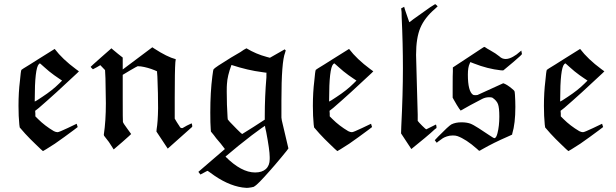

<svg xmlns="http://www.w3.org/2000/svg" viewBox="-20 -705 2997 934"><path d="M353 -103Q353 -101 355.5 -94.5Q358 -88 358 -87L337 -71Q293 -38 247 -6Q191 30 189 30Q188 30 177.5 20Q167 10 152 -4.5Q137 -19 127 -29Q103 -53 76 -85L74 -99Q70 -139 70 -190Q70 -256 77 -312Q81 -358 84 -365L94 -372Q105 -378 126.5 -392Q148 -406 166 -417L246 -467Q284 -417 349 -369L364 -358L355 -349Q249 -249 169 -180L151 -166L152 -152V-139L165 -126Q198 -93 242 -67Q252 -62 260 -62Q267 -62 309 -82ZM179 -393Q175 -397 174 -397Q171 -395 169 -393Q149 -373 149 -219V-211Q152 -211 186 -234Q235 -266 268 -299L282 -313L267 -323Q244 -338 219 -358Q213 -363 197 -377Q181 -391 179 -393Z M432 -368Q421 -378 421 -380Q421 -381 473 -427L522 -470L530 -463Q535 -458 553.5 -443.5Q572 -429 577 -425V-367L721 -475L730 -469Q793 -428 835 -417L833 -402Q830 -362 830 -231V-128L840 -111Q843 -106 846.5 -101Q850 -96 851.5 -93.5Q853 -91 854.5 -88.5Q856 -86 857 -85Q858 -84 860 -83Q862 -82 863.5 -82Q865 -82 868 -82L889 -94Q911 -105 912 -105Q913 -105 915 -95V-88L796 18L741 -65L742 -77Q748 -111 749 -178Q749 -254 746 -321Q746 -326 745.5 -334Q745 -342 744.5 -347Q744 -352 744 -353V-358L733 -363Q699 -377 665 -382Q661 -382 656 -382.5Q651 -383 650 -383Q648 -383 612 -362L577 -341V-229Q577 -115 578 -112Q579 -106 598.5 -80Q618 -54 618 -53Q618 -52 576 -15Q534 22 533 22L532 20Q531 19 530 17.5Q529 16 528 14Q511 -15 489 -41Q485 -45 485 -50Q495 -116 495 -203Q495 -222 494 -265Q493 -308 493 -324L491 -364L468 -388L451 -378Q433 -368 432 -368Z M955 144 945 131 1010 75 1074 20 1054 -6Q1027 -37 1020 -48L1006 -65L1005 -79Q1003 -103 1003 -158Q1003 -257 1013 -334Q1017 -366 1019 -368Q1024 -376 1104 -425Q1115 -432 1150 -452Q1168 -465 1177 -469L1179 -470Q1225 -442 1278 -428L1293 -424L1365 -465L1370 -459V-458Q1369 -456 1368 -453.5Q1367 -451 1367 -449Q1349 -405 1349 -215V-133L1351 -119L1375 -17L1383 17Q1383 19 1348.5 60.5Q1314 102 1295 123Q1232 195 1218 201Q1218 204 1202.5 206.5Q1187 209 1180 209Q1175 209 1159 207Q1084 196 1003 135L990 126Q988 126 972 135ZM1256 -354Q1185 -363 1106 -389Q1086 -336 1084 -296Q1083 -287 1083 -259Q1083 -195 1087 -135L1088 -124L1098 -112Q1108 -101 1132 -77Q1156 -53 1158 -53Q1159 -53 1214 -88L1268 -123V-141Q1268 -235 1276 -329Q1276 -334 1276 -339.5Q1276 -345 1276 -348L1277 -351Q1272 -351 1256 -354ZM1221 134Q1255 134 1273.5 117Q1292 100 1292 69V59Q1292 26 1275 -63Q1269 -87 1269 -93Q1267 -93 1205 -47Q1136 6 1080 54L1077 57Q1154 134 1221 134Z M1785 -103Q1785 -101 1787.5 -94.5Q1790 -88 1790 -87L1769 -71Q1725 -38 1679 -6Q1623 30 1621 30Q1620 30 1609.5 20Q1599 10 1584 -4.5Q1569 -19 1559 -29Q1535 -53 1508 -85L1506 -99Q1502 -139 1502 -190Q1502 -256 1509 -312Q1513 -358 1516 -365L1526 -372Q1537 -378 1558.5 -392Q1580 -406 1598 -417L1678 -467Q1716 -417 1781 -369L1796 -358L1787 -349Q1681 -249 1601 -180L1583 -166L1584 -152V-139L1597 -126Q1630 -93 1674 -67Q1684 -62 1692 -62Q1699 -62 1741 -82ZM1611 -393Q1607 -397 1606 -397Q1603 -395 1601 -393Q1581 -373 1581 -219V-211Q1584 -211 1618 -234Q1667 -266 1700 -299L1714 -313L1699 -323Q1676 -338 1651 -358Q1645 -363 1629 -377Q1613 -391 1611 -393Z M2054 -76 2100 -99Q2102 -99 2103 -91Q2104 -83 2103 -82L2095 -76Q2088 -69 2074 -57Q2060 -45 2047 -34L1981 20L1931 -56L1932 -89Q1940 -247 1940 -373Q1940 -494 1934 -621Q1934 -653 1932 -659V-665L1939 -668L1946 -672L1951 -655Q1955 -642 1964 -617L1971 -597Q1973 -597 1990 -611L2073 -670L2097 -685Q2098 -685 2103.5 -680Q2109 -675 2109 -674Q2103 -668 2095 -661Q2046 -619 2025 -570Q2004 -521 2004 -438Q2004 -411 2008 -290Q2012 -169 2012 -147V-117Q2017 -110 2034 -93Q2051 -76 2054 -76Z M2104 -11 2095 -23 2112 -41Q2162 -92 2176 -100Q2196 -110 2225 -110Q2249 -110 2267 -104Q2281 -99 2309 -81Q2337 -63 2359 -48Q2381 -33 2385 -33Q2394 -33 2400 -57Q2409 -92 2409 -138Q2409 -181 2402.5 -198.5Q2396 -216 2375 -230Q2370 -232 2359 -232Q2342 -232 2326 -224Q2321 -222 2269 -194L2221 -167L2214 -176Q2203 -192 2188 -219L2182 -230V-284Q2182 -346 2183 -357V-377L2259 -427Q2294 -450 2315 -464Q2336 -478 2336 -477L2338 -476Q2340 -475 2342 -474Q2345 -471 2365 -460Q2392 -445 2409 -431Q2422 -418 2440 -418Q2456 -418 2475.5 -429Q2495 -440 2505 -450L2516 -459Q2519 -445 2519 -442Q2519 -439 2477.5 -403.5Q2436 -368 2429 -363Q2427 -362 2416 -363Q2352 -370 2286 -396L2268 -403Q2267 -400 2265 -396Q2256 -378 2256 -342Q2256 -261 2281 -244Q2284 -242 2294 -242L2303 -243L2428 -300Q2445 -295 2470 -274Q2481 -265 2482.5 -262Q2484 -259 2485 -245Q2487 -213 2487 -185Q2487 -104 2472 -55L2471 -50L2449 -40Q2382 -11 2326 21Q2324 22 2321.5 23.5Q2319 25 2317.5 26Q2316 27 2314.5 27.5Q2313 28 2312 28L2311 29Q2306 25 2300 19Q2247 -28 2205 -43Q2196 -46 2183 -46Q2167 -46 2154 -41.5Q2141 -37 2134 -32.5Q2127 -28 2111 -16Q2106 -11 2104 -11Z M2909 -103Q2909 -101 2911.5 -94.5Q2914 -88 2914 -87L2893 -71Q2849 -38 2803 -6Q2747 30 2745 30Q2744 30 2733.5 20Q2723 10 2708 -4.5Q2693 -19 2683 -29Q2659 -53 2632 -85L2630 -99Q2626 -139 2626 -190Q2626 -256 2633 -312Q2637 -358 2640 -365L2650 -372Q2661 -378 2682.5 -392Q2704 -406 2722 -417L2802 -467Q2840 -417 2905 -369L2920 -358L2911 -349Q2805 -249 2725 -180L2707 -166L2708 -152V-139L2721 -126Q2754 -93 2798 -67Q2808 -62 2816 -62Q2823 -62 2865 -82ZM2735 -393Q2731 -397 2730 -397Q2727 -395 2725 -393Q2705 -373 2705 -219V-211Q2708 -211 2742 -234Q2791 -266 2824 -299L2838 -313L2823 -323Q2800 -338 2775 -358Q2769 -363 2753 -377Q2737 -391 2735 -393Z"/></svg>

Font: MathJax_Fraktur
Style: Regular
Weight: 400
Version: Version 1.1